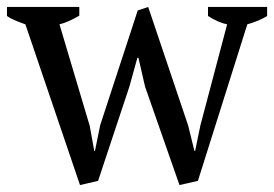

<svg xmlns="http://www.w3.org/2000/svg" viewBox="-30 -520 788 552"><path d="M252 0 342 -271 365 -354H368L387 -271L486 12L539 0L681 -450C705 -457 724 -465 738 -474V-500H568V-474C588 -461 608 -453 623 -450L546 -159L531 -86H529L511 -159L396 -500L366 -490L258 -160L243 -86H241L228 -158L141 -450C161 -455 179 -464 198 -475V-500H-10V-474C6 -463 24 -457 43 -450L200 12Z"/></svg>

Font: PT Serif
Style: Regular
Weight: 400
Designer: A.Korolkova, O.Umpeleva, V.Yefimov
Foundry: ParaType Ltd
Version: Version 1.000;PS 001.000;hotconv 1.0.88;makeotf.lib2.5.64775